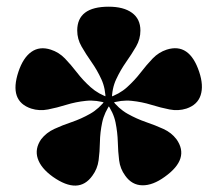

<svg xmlns="http://www.w3.org/2000/svg" viewBox="-20 -804 663 588"><path d="M322.5 -496H303.5Q303.5 -533 290.5 -561.2Q277.5 -589.5 260.2 -614Q243 -638.5 229.8 -661.5Q216.5 -684.5 216.5 -710.5Q216.5 -783.5 313 -783.5Q358.5 -783.5 384.2 -764.8Q410 -746 410 -710.5Q410 -684.5 396.8 -661.5Q383.5 -638.5 366.2 -614Q349 -589.5 335.8 -561.2Q322.5 -533 322.5 -496ZM316.5 -504 310 -487Q275 -498.5 243.5 -495.2Q212 -492 183 -483Q154 -474 127.2 -468.8Q100.5 -463.5 75.5 -471.5Q6.5 -494.5 36.5 -584.5Q51 -627.5 76.2 -645.2Q101.5 -663 135.5 -652Q160.5 -644 179 -624.8Q197.5 -605.5 215.8 -581.8Q234 -558 257.8 -536.8Q281.5 -515.5 316.5 -504ZM305.5 -500.5 321 -490Q299.5 -460 293 -429.2Q286.5 -398.5 286 -369Q285.5 -339.5 282 -313.2Q278.5 -287 263 -266Q221 -207 142 -262.5Q105 -289 95.5 -318.8Q86 -348.5 106 -377.5Q122 -398 146.5 -409.2Q171 -420.5 199.8 -430.2Q228.5 -440 256 -455.5Q283.5 -471 305.5 -500.5ZM305.5 -490 321 -500.5Q343 -471 370.8 -455.5Q398.5 -440 427 -430.2Q455.5 -420.5 480.2 -409.2Q505 -398 520.5 -377.5Q562.5 -318 484.5 -262.5Q448 -236 416 -236.5Q384 -237 363.5 -266Q348 -287 344.8 -313.2Q341.5 -339.5 340.8 -369Q340 -398.5 333.8 -429.2Q327.5 -460 305.5 -490ZM310 -504Q345.5 -515.5 369 -536.8Q392.5 -558 410.8 -581.8Q429 -605.5 447.5 -624.8Q466 -644 490.5 -652Q560 -674 590 -584Q604 -542 594.5 -512.5Q585 -483 551 -471.5Q526 -463.5 499.2 -468.8Q472.5 -474 443.5 -483Q414.5 -492 383 -495.2Q351.5 -498.5 316.5 -487Z"/></svg>

Font: Fraunces Black
Style: Regular
Weight: 900
Version: Version 1.000;[b76b70a41]